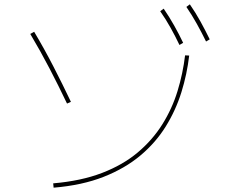

<svg xmlns="http://www.w3.org/2000/svg" viewBox="-20 -850 1040 888"><path d="M228 18 226 -2Q355 -13 451.5 -50Q548 -87 616.5 -144.5Q685 -202 730.5 -274.5Q776 -347 801 -428.5Q826 -510 836 -594L855 -593Q845 -507 819 -423.5Q793 -340 746.5 -265Q700 -190 629 -130.5Q558 -71 459 -32Q360 7 228 18ZM308 -379 290 -371Q251 -453 209 -533.5Q167 -614 120 -693L138 -703Q185 -624 227 -542.5Q269 -461 308 -379ZM810 -642Q791 -682 769 -721.5Q747 -761 721 -798L737 -810Q763 -772 785.5 -732Q808 -692 827 -652ZM933 -658Q913 -699 890.5 -739.5Q868 -780 842 -818L858 -830Q885 -791 907.5 -750Q930 -709 950 -668Z"/></svg>

Font: Murecho Thin Thin
Style: Regular
Weight: 250
Version: Version 1.010